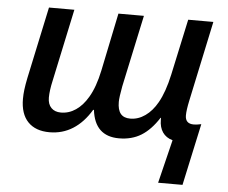

<svg xmlns="http://www.w3.org/2000/svg" viewBox="-52 -601 1010 850"><g transform="rotate(5 453.0 -176.0)"><path d="M668.5 -88.9V-97.7H666.5Q631.3 -43 589.4 -17.1Q547.4 8.8 490.7 8.8Q383.3 8.8 369.6 -106.9H366.2Q332 -49.8 285.6 -20.5Q239.3 8.8 182.1 8.8Q119.6 8.8 85.9 -26.4Q52.2 -61.5 52.2 -128.4Q52.2 -148.4 54.9 -169.9Q57.6 -191.4 63.5 -220.7L131.8 -541H244.6L176.3 -220.2Q166 -174.8 166 -143.6Q166 -114.7 181.6 -98.6Q197.3 -82.5 224.6 -82.5Q260.3 -82.5 290.8 -103.3Q321.3 -124 344.2 -163.1Q371.6 -209 387.2 -283.7L440.4 -541H553.7L485.4 -221.7Q476.1 -171.9 476.1 -151.9Q476.1 -116.7 490 -99.6Q503.9 -82.5 532.7 -82.5Q567.9 -82.5 599.1 -104.5Q630.4 -126.5 652.8 -166.5Q679.7 -213.9 696.8 -292L750.5 -541H862.3L786.6 -185.1Q777.3 -142.1 777.3 -118.2Q777.3 -81.1 815.4 -81.1Q828.1 -81.1 848.6 -85.4L789.1 189.5H680.7L728 -3.4Q698.7 -11.7 683.6 -33.7Q668.5 -55.7 668.5 -88.9Z"/></g></svg>

Font: Viking Open Sans Light
Style: Bold Italic
Weight: 600
Italic angle: -12°
Foundry: Ascender Corporation
Version: Version 2.000